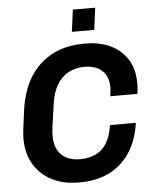

<svg xmlns="http://www.w3.org/2000/svg" viewBox="-59 -924 793 984"><g transform="rotate(-5 337.5 -432.5)"><path d="M302 10Q229 10 170.5 -19Q112 -48 77.5 -104Q43 -160 43 -239Q43 -259 48.5 -302.5Q54 -346 60 -390Q71 -463 98 -519.5Q125 -576 168 -615.5Q211 -655 267 -675.5Q323 -696 390 -696H404Q474 -696 529 -670.5Q584 -645 616.5 -595Q649 -545 649 -470Q649 -457 648 -443.5Q647 -430 645 -416H505Q508 -429 508.5 -439.5Q509 -450 510 -461Q510 -500 494.5 -526Q479 -552 451.5 -565Q424 -578 387 -578Q341 -578 304.5 -558.5Q268 -539 244.5 -500Q221 -461 213 -401Q207 -358 203 -330.5Q199 -303 196.5 -285.5Q194 -268 193.5 -257.5Q193 -247 193 -238Q193 -196 209 -166.5Q225 -137 254.5 -122.5Q284 -108 323 -108Q369 -108 404 -124.5Q439 -141 461 -177Q483 -213 491 -269H624Q611 -178 569 -115.5Q527 -53 462 -21.5Q397 10 314 10ZM338 -762 353 -875H468L453 -762Z"/></g></svg>

Font: Chivo SemiBold
Style: Italic
Weight: 600
Italic angle: -8.05°
Designer: Hector Gatti
Foundry: Omnibus-Type
Version: Version 2.002